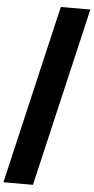

<svg xmlns="http://www.w3.org/2000/svg" viewBox="-84 -991 597 1224"><g transform="rotate(5 215.0 -379.5)"><path d="M-13.2 192.9 253.9 -952.1H442.9L175.8 192.9Z"/></g></svg>

Font: Poppins ExtraBold
Style: Regular
Weight: 800
Designer: Ninad Kale (Devanagari), Jonny Pinhorn (Latin)
Foundry: Indian Type Foundry
Version: Version 3.200;PS 1.000;hotconv 16.6.54;makeotf.lib2.5.65590